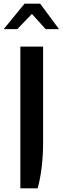

<svg xmlns="http://www.w3.org/2000/svg" viewBox="-48 -790 342 1047"><path d="M63 237V-536H187V-9Q187 57 179 123.5Q171 190 157 237ZM-28 -631 86 -770H171L274 -631H201L126 -714L46 -631Z"/></svg>

Font: Exo Thin SemiBold
Style: Regular
Weight: 600
Version: Version 2.000